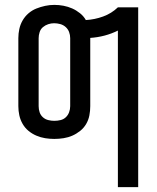

<svg xmlns="http://www.w3.org/2000/svg" viewBox="-20 -560 640 785"><path d="M462 205V-435Q436 -422 407.5 -414.5Q379 -407 349 -405Q349 -405 349 -404.5Q349 -404 349 -404V-126Q349 -107 345.5 -88.5Q342 -70 332.5 -53.5Q323 -37 308 -25Q293 -13 276 -5.5Q259 2 240 5Q221 8 202 8Q183 8 164.5 5Q146 2 128.5 -5.5Q111 -13 96.5 -25Q82 -37 72.5 -53.5Q63 -70 59 -88.5Q55 -107 55 -126V-404Q55 -423 59 -441.5Q63 -460 72.5 -476.5Q82 -493 96.5 -505.5Q111 -518 128.5 -525Q146 -532 164.5 -536Q183 -540 202 -540Q221 -540 239.5 -536.5Q258 -533 275 -525.5Q292 -518 307 -506Q322 -494 331 -478Q367 -480 401.5 -492.5Q436 -505 462 -530H545V205ZM202 -66Q215 -66 227.5 -69Q240 -72 249 -80.5Q258 -89 262.5 -101Q267 -113 267 -126V-404Q267 -417 262.5 -429Q258 -441 248.5 -449.5Q239 -458 226.5 -461.5Q214 -465 201 -465Q189 -465 177 -461Q165 -457 155.5 -449Q146 -441 142 -428.5Q138 -416 138 -404V-126Q138 -113 142 -101Q146 -89 155.5 -80.5Q165 -72 177.5 -69Q190 -66 202 -66Z"/></svg>

Font: Iosevka Curly Extended
Style: Regular
Weight: 400
Width: 7
Monospace: yes
Designer: Belleve Invis
Foundry: Belleve Invis
Version: Version 11.1.0; ttfautohint (v1.8.3)